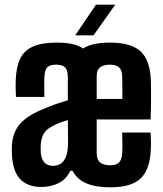

<svg xmlns="http://www.w3.org/2000/svg" viewBox="-20 -791 696 820"><path d="M156 7.5Q101 7.5 68.5 -23.6Q36 -54.7 31.1 -127.2Q30.6 -137.4 30.5 -150.4Q30.4 -163.4 30.9 -173.3Q35.6 -229.6 68 -264.8Q100.4 -299.9 169.6 -327.3Q194.9 -338.1 219.3 -346.6Q243.7 -355.1 269.7 -362.7Q269.7 -379.2 269.7 -395.5Q269.7 -411.8 269.7 -428.1Q269.7 -444.4 269.7 -460.9Q269.7 -478.7 265.4 -490.8Q261.2 -502.8 250 -508.8Q238.7 -514.8 218.6 -514.8Q192.9 -514.8 182.1 -503.6Q171.2 -492.4 169.7 -464.9Q169.2 -456.5 169 -439.6Q168.7 -422.7 169 -405.2Q169.2 -387.7 169.7 -377H48.3Q47.8 -383.4 47.3 -396.6Q46.8 -409.8 46.8 -424.6Q46.8 -439.5 47.3 -451.2Q49.5 -506.3 66.7 -541.2Q83.9 -576.1 121.4 -592.5Q158.9 -609 222.1 -609Q260.1 -609 287.9 -603.1Q315.6 -597.3 334.8 -583.9Q356 -597.4 384.6 -603.2Q413.2 -609 449.5 -609Q539.2 -609 579.7 -572.3Q620.2 -535.6 624.1 -451.2Q624.6 -442.1 624.8 -423.7Q625.1 -405.3 625.1 -381.6Q625.2 -357.9 624.7 -331.9Q624.2 -305.8 623.1 -280.9H392.9Q392.9 -245.8 392.9 -210.3Q392.9 -174.7 392.9 -139.1Q392.9 -109.4 407.5 -97.3Q422.1 -85.2 450.7 -85.2Q477.1 -85.2 488.7 -97.3Q500.4 -109.4 501.9 -139.1Q502.9 -153 502.8 -175.4Q502.7 -197.8 501.6 -225H623.1Q624.2 -214.7 624.6 -192.1Q625.1 -169.5 624.1 -152Q620.2 -66 580.2 -28.5Q540.2 9 451 9Q388.8 9 349 -7.9Q309.2 -24.8 289.8 -61.6H280.1Q263.7 -25.7 230.6 -9.1Q197.5 7.5 156 7.5ZM206.6 -82.7Q220.4 -82.7 235.1 -89.5Q249.8 -96.3 260.1 -117.7Q270.3 -139.1 270.7 -182.7Q270.7 -204.2 270.2 -228.6Q269.7 -252.9 269.7 -278.4Q254.2 -273.7 236.3 -267.2Q218.3 -260.7 201.1 -250.6Q175.6 -236.9 165.9 -218.5Q156.3 -200.2 154.1 -173.3Q153.7 -164.5 153.7 -155.2Q153.8 -145.9 154.3 -136.9Q156.8 -110.6 170.1 -96.6Q183.3 -82.7 206.6 -82.7ZM392.9 -368.4H502.6Q502.9 -395.2 502.5 -422.7Q502.1 -450.2 501.9 -464.9Q501.4 -491.6 488.8 -503.2Q476.2 -514.8 449.5 -514.8Q421.3 -514.8 407.1 -503.2Q392.9 -491.6 392.9 -464.9Q392.9 -439.8 392.9 -415.8Q392.9 -391.8 392.9 -368.4ZM301.2 -640 390.1 -771.2H472.3L379.3 -640Z"/></svg>

Font: Big Shoulders Display SC Thin
Style: Regular
Weight: 100
Designer: Patric King
Foundry: XO Type Co
Version: Version 2.002